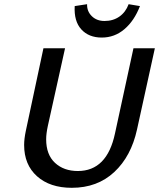

<svg xmlns="http://www.w3.org/2000/svg" viewBox="-20 -888 758 915"><path d="M647 -859 593 -868Q579 -830 549 -809Q519 -788 478 -788Q441 -788 417.5 -811Q394 -834 395 -868L336 -859Q332 -787 367.5 -748Q403 -709 465 -709Q526 -709 573 -749Q620 -789 647 -859ZM95 -197Q95 -226 103 -264L187 -658H290L208 -288Q200 -251 200 -224Q200 -151 242 -112Q284 -73 351 -73Q490 -73 528 -252L616 -658H718L633 -271Q605 -143 524.5 -68Q444 7 322 7Q218 7 156.5 -48Q95 -103 95 -197Z"/></svg>

Font: Ysabeau Infant Semibold
Style: Italic
Weight: 600
Italic angle: -12°
Designer: Christian Thalmann (Catharsis Fonts)
Version: Version 0.003